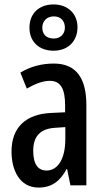

<svg xmlns="http://www.w3.org/2000/svg" viewBox="-20 -837 470 867"><path d="M222 -608C288 -608 330 -652 330 -714C330 -776 285 -817 222 -817C155 -817 113 -775 113 -712C113 -650 155 -608 222 -608ZM223 -663C188 -663 171 -683 171 -712C171 -742 192 -763 223 -763C255 -763 273 -742 273 -712C273 -683 252 -663 223 -663ZM223 -550C167 -550 116 -536 72 -509L101 -437C141 -460 175 -472 205 -472C254 -472 274 -436 274 -361V-330L211 -327C97 -322 32 -262 32 -153C32 -68 69 10 154 10C213 10 251 -18 281 -74H283L298 0H370V-362C370 -483 325 -550 223 -550ZM230 -260 275 -263V-209C275 -121 242 -67 190 -67C152 -67 130 -95 130 -156C130 -222 162 -256 230 -260Z"/></svg>

Font: Noto Sans Myanmar UI ExtraCondensed Medium
Style: Regular
Weight: 500
Width: 2
Designer: Monotype Design Team
Foundry: Monotype Imaging Inc.
Version: Version 2.103